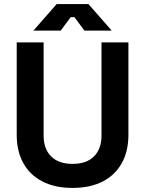

<svg xmlns="http://www.w3.org/2000/svg" viewBox="-20 -908 712 942"><path d="M336 14Q250 14 188.5 -17.5Q127 -49 94.5 -107.5Q62 -166 62 -246V-700H194V-242Q194 -178 230.5 -141Q267 -104 336 -104Q405 -104 441.5 -141Q478 -178 478 -242V-700H610V-246Q610 -166 577.5 -107.5Q545 -49 483.5 -17.5Q422 14 336 14ZM144 -758 258 -888H414L528 -758H394L345 -824H327L278 -758Z"/></svg>

Font: Space Grotesk Light
Style: Bold
Weight: 700
Version: Version 2.000